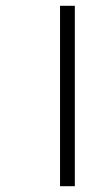

<svg xmlns="http://www.w3.org/2000/svg" viewBox="-20 -642 383 662"><path d="M187 0V-622H238V0Z"/></svg>

Font: Noto Sans Gurmukhi Condensed Light
Style: Regular
Weight: 300
Width: 3
Designer: Jelle Bosma - Monotype Design Team
Foundry: Monotype Imaging Inc.
Version: Version 2.004; ttfautohint (v1.8.4.7-5d5b)